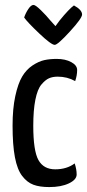

<svg xmlns="http://www.w3.org/2000/svg" viewBox="-20 -749 353 779"><path d="M202 -567Q188 -567 139.5 -613Q91 -659 78 -678Q84 -696 95 -712.5Q106 -729 116 -729Q124 -729 146 -707.5Q168 -686 186 -664L205 -643Q221 -666 239.5 -687Q258 -708 269 -718L280 -727Q313 -709 313 -690Q313 -675 263.5 -621Q214 -567 202 -567ZM293 -465Q293 -443 285 -420Q253 -438 214 -438Q194 -438 179 -431.5Q164 -425 148 -406Q132 -387 123.5 -344.5Q115 -302 115 -239Q115 -137 136 -99.5Q157 -62 204 -62Q251 -62 283 -86Q291 -62 291 -41Q291 -20 259.5 -5Q228 10 180 10Q141 10 115.5 0.5Q90 -9 70 -35Q50 -61 40.5 -111Q31 -161 31 -239Q31 -308 42 -359Q53 -410 70 -438.5Q87 -467 112 -483.5Q137 -500 159.5 -505Q182 -510 210 -510Q245 -510 269 -497Q293 -484 293 -465Z"/></svg>

Font: Yanone Kaffeesatz
Style: Regular
Weight: 400
Designer: Yanone (Cyrillic: Daniel Pouzeot)
Foundry: Yanone
Version: Version 1.003;PS 001.003;hotconv 1.0.88;makeotf.lib2.5.64775